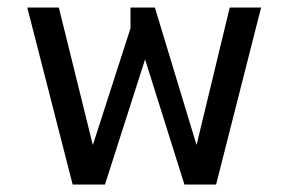

<svg xmlns="http://www.w3.org/2000/svg" viewBox="-20 -494 772 514"><path d="M261 0 368.4 -335 473.7 0H558.5L679 -473.9H595L506.2 -105.7L394.6 -473.9H329.3V-418.1L228.5 -105.7L137.5 -473.9H53L174.5 0Z"/></svg>

Font: Arad-VF Thin Dots1
Style: Regular
Weight: 100
Designer: Mohammad Darvishi
Version: Version 1.000;August 30, 2024;FontCreator 15.0.0.2992 64-bit